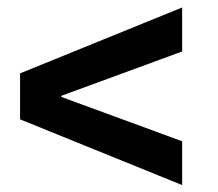

<svg xmlns="http://www.w3.org/2000/svg" viewBox="-20 -626 598 526"><path d="M479 -485 148 -363.5V-360.5L479 -239V-119L35 -299V-425L479 -605.5Z"/></svg>

Font: Hepta Slab SemiBold
Style: Regular
Weight: 600
Designer: Michael LaGattuta
Foundry: Michael LaGattuta
Version: Version 1.102